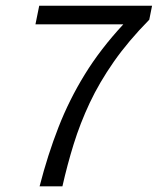

<svg xmlns="http://www.w3.org/2000/svg" viewBox="-20 -658 557 678"><path d="M119.8 0Q148.5 -111.5 186.5 -208.6Q224.4 -305.8 279.4 -395.1Q334.3 -484.5 415.4 -572H105.2L118.5 -637.8H517L507.1 -588.4Q432.9 -513 381.8 -439.9Q330.8 -366.8 296.8 -294.6Q262.9 -222.3 240.2 -149.1Q217.5 -75.9 200.4 0Z"/></svg>

Font: Source Sans Variable
Style: Italic
Weight: 200
Italic angle: -11°
Designer: Paul D. Hunt
Foundry: Adobe Systems Incorporated
Version: Version 3.006;hotconv 1.0.111;makeotfexe 2.5.65597